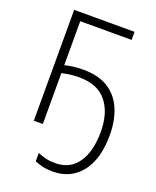

<svg xmlns="http://www.w3.org/2000/svg" viewBox="-172 -813 945 1162"><g transform="rotate(20 300.0 -232.0)"><path d="M313 250Q274 250 246.5 243.5Q219 237 195 227V173Q222 184 247.5 190.5Q273 197 308 197Q403 197 453.5 124.5Q504 52 504 -75Q504 -197 446 -269Q388 -341 268 -341Q234 -341 205 -336.5Q176 -332 158 -328V0H100V-714H489V-662H158V-379Q177 -384 209 -388.5Q241 -393 277 -393Q375 -393 438 -353Q501 -313 531.5 -241Q562 -169 562 -75Q562 80 494.5 165Q427 250 313 250Z"/></g></svg>

Font: Noto Sans Mono Light
Style: Regular
Weight: 300
Designer: Monotype Design Team
Foundry: Monotype Imaging Inc.
Version: Version 2.014; ttfautohint (v1.8.4.7-5d5b)